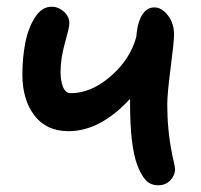

<svg xmlns="http://www.w3.org/2000/svg" viewBox="-20 -554 591 565"><path d="M182.1 -168Q116.2 -168 81.1 -214.4Q45.9 -260.7 45.9 -334Q45.9 -385.3 54.7 -429.2Q63.5 -473.1 83.5 -503.7Q103.5 -534.2 131.8 -534.2Q151.9 -534.2 168 -519.8Q184.1 -505.4 184.1 -484.9Q184.1 -473.6 171.1 -427.7Q158.2 -381.8 158.2 -341.8Q158.2 -316.4 165.5 -298.1Q172.9 -279.8 188 -279.8Q248 -279.8 305.4 -329.3Q362.8 -378.9 380.9 -444.8Q382.8 -458.5 382.8 -461.9Q387.2 -495.1 400.6 -513.7Q414.1 -532.2 434.1 -532.2Q456.1 -532.2 474.1 -508.8Q492.2 -485.4 492.2 -452.1Q492.2 -432.1 482.2 -355Q472.2 -277.8 472.2 -247.1Q472.2 -172.4 485.8 -104Q487.3 -94.7 491.2 -78.6Q495.1 -62.5 495.1 -56.2Q495.1 -38.1 481.2 -23.4Q467.3 -8.8 445.8 -8.8Q422.4 -8.8 408.4 -24.4Q394.5 -40 383.8 -68.8Q362.8 -125.5 362.8 -247.1V-263.2Q274.9 -168 182.1 -168Z"/></svg>

Font: Shantell Sans Bouncy
Style: Regular
Weight: 500
Designer: Stephen Nixon, Anya Danilova, Shantell Martin
Foundry: Arrow Type
Version: Version 1.006;[9816181b4]